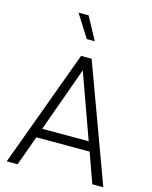

<svg xmlns="http://www.w3.org/2000/svg" viewBox="-143 -1089 933 1181"><g transform="rotate(15 324.0 -499.0)"><path d="M291 -745H358L632 0H562L494 -190H155L86 0H17ZM472 -250 324 -662 176 -250ZM207 -998H271L349 -854H298Z"/></g></svg>

Font: Evergrow Sans
Style: Light
Weight: 300
Foundry: 10Web
Version: Version 1.000